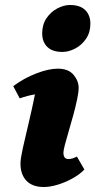

<svg xmlns="http://www.w3.org/2000/svg" viewBox="-20 -737 382 769"><path d="M155 12Q110 12 86 -13Q62 -38 62 -82Q62 -101 71.5 -144Q81 -187 94.5 -243Q108 -299 120 -359Q90 -354 59 -343L33 -392Q76 -424 125.5 -443Q175 -462 211 -462Q254 -462 274.5 -437.5Q295 -413 295 -385Q295 -368 289 -339.5Q283 -311 274 -277.5Q265 -244 255.5 -212.5Q246 -181 240 -157.5Q234 -134 234 -126Q234 -100 254 -100Q270 -100 288 -110L318 -58Q300 -39 271.5 -23Q243 -7 212 2.5Q181 12 155 12ZM230 -529Q190 -529 169.5 -549Q149 -569 149 -603Q149 -639 166.5 -664.5Q184 -690 210 -703.5Q236 -717 260 -717Q301 -717 321.5 -696.5Q342 -676 342 -642Q342 -607 324.5 -581.5Q307 -556 281 -542.5Q255 -529 230 -529Z"/></svg>

Font: Petrona Black
Style: Italic
Weight: 900
Italic angle: -9°
Designer: Ringo R. Seeber
Foundry: Ringo R. Seeber
Version: Version 2.001; ttfautohint (v1.8.3)